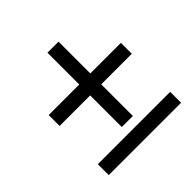

<svg xmlns="http://www.w3.org/2000/svg" viewBox="-156 -741 884 884"><g transform="rotate(-45 286.0 -299.0)"><path d="M70 0V-71H541V0ZM341 -391H540V-320H341V-114H269V-320H70V-391H269V-598H341Z"/></g></svg>

Font: Noto IKEA Latin
Style: Italic
Weight: 400
Italic angle: -12°
Designer: Monotype Design Team
Foundry: Monotype Imaging Inc.
Version: Version 1.0